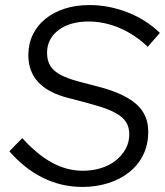

<svg xmlns="http://www.w3.org/2000/svg" viewBox="-20 -729 652 759"><path d="M17 -131Q30 -144 42.5 -157Q55 -170 68 -183Q128 -117 186.5 -85.5Q245 -54 308 -54Q346 -54 379.5 -64.5Q413 -75 437.5 -94.5Q462 -114 476.5 -140Q491 -166 491 -198Q491 -227 478 -247Q465 -267 436.5 -282.5Q408 -298 362 -311.5Q316 -325 249 -342Q92 -382 92 -511Q92 -555 109.5 -591.5Q127 -628 159 -654Q191 -680 235 -694.5Q279 -709 333 -709Q410 -709 483.5 -680.5Q557 -652 612 -599Q600 -585 588 -571.5Q576 -558 564 -544Q514 -592 453.5 -618Q393 -644 330 -644Q292 -644 262 -635Q232 -626 210.5 -609.5Q189 -593 177.5 -570.5Q166 -548 166 -521Q166 -488 180 -467Q194 -446 221.5 -432Q249 -418 290 -407Q331 -396 385 -382Q479 -355 522.5 -314Q566 -273 566 -209Q566 -157 546 -116.5Q526 -76 490.5 -48Q455 -20 407.5 -5Q360 10 306 10Q223 10 150 -26Q77 -62 17 -131Z"/></svg>

Font: Rosa Sans Light
Style: Italic
Weight: 300
Italic angle: -12°
Designer: Pentagram / MCKL
Foundry: Pentagram / MCKL
Version: Version 1.005;September 16, 2019;FontCreator 11.5.0.2425 64-